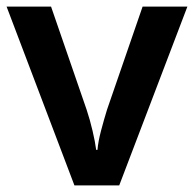

<svg xmlns="http://www.w3.org/2000/svg" viewBox="-20 -563 589 583"><path d="M206 0 0 -543H135L243 -230Q253 -200 261 -166Q269 -132 272 -108H276Q278 -133 287 -167Q296 -201 305 -230L413 -543H549L342 0Z"/></svg>

Font: Noto Sans Sora Sompeng Semi
Style: Bold
Weight: 700
Designer: Monotype Design Team. David Williams.
Foundry: Monotype Imaging Inc.
Version: Version 2.101; ttfautohint (v1.8.4.7-5d5b)